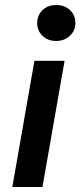

<svg xmlns="http://www.w3.org/2000/svg" viewBox="-20 -744 320 764"><path d="M29 0 117 -502H237L149 0ZM204 -581Q170 -581 149 -601.5Q128 -622 128 -652Q128 -683 149 -703.5Q170 -724 204 -724Q237 -724 258.5 -704Q280 -684 280 -652Q280 -622 258 -601.5Q236 -581 204 -581Z"/></svg>

Font: DM Sans 16pt SemiBold
Style: Italic
Weight: 600
Italic angle: -10°
Version: Version 4.004;gftools[0.9.30]